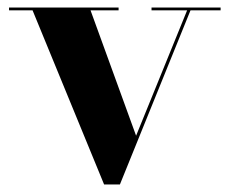

<svg xmlns="http://www.w3.org/2000/svg" viewBox="-20 -480 614 510"><path d="M566 -460V-452.5H486L298.5 10H256.5L66.5 -452.5H4V-460H295V-452.5H220.5L341.5 -119.5L477 -452.5H382.5V-460Z"/></svg>

Font: Bodoni Moda 28pt
Style: Bold
Weight: 700
Designer: Owen Earl
Foundry: indestructible type
Version: Version 2.005